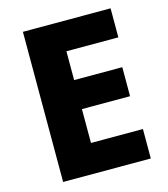

<svg xmlns="http://www.w3.org/2000/svg" viewBox="-107 -891 770 882"><g transform="rotate(-15 277.5 -450.0)"><path d="M501 -93H84V-807H501V-669H254V-532H483V-394H254V-233H501Z"/></g></svg>

Font: Noto Sans Telugu UI ExtraBold
Style: Regular
Weight: 800
Designer: Jelle Bosma - Monotype Design Team
Foundry: Monotype Imaging Inc.
Version: Version 2.005; ttfautohint (v1.8.4.7-5d5b)